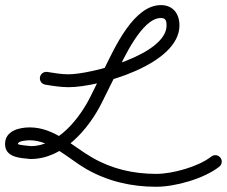

<svg xmlns="http://www.w3.org/2000/svg" viewBox="-45 -592 881 745"><path d="M110 -292.1C107.8 -278.5 117.1 -265.6 130.7 -263.5C160.8 -258.6 190.5 -253.7 221.1 -253.7C338.4 -253.7 651.3 -341.2 651.3 -493.3C651.3 -538.4 626.5 -572.2 579.3 -572.2C474.1 -572.2 400.6 -407.9 361.1 -328.3C342.9 -291.6 324.6 -254.8 306.4 -218C263.9 -132.4 179.5 -25 74 -25C74 -25 74.6 -25 75.2 -24.9C75.9 -24.9 76.5 -24.9 76.5 -24.9C64.4 -26.1 24.6 -29.5 24.6 -33.3C24.6 -46.3 62.4 -47.7 70.6 -47.7C151.4 -47.7 223.1 25.7 289.3 63.6C373.4 111.7 464.6 132.7 561.3 132.7C635.1 132.7 746.7 101.4 806 54.7C816.8 46.1 818.7 30.4 810.1 19.6C801.6 8.7 785.9 6.9 775 15.4C775 15.4 775 15.4 775 15.4C724.7 55.1 624 82.7 561.3 82.7C473.3 82.7 390.7 64 314.1 20.2C236.2 -24.4 166.2 -97.7 70.6 -97.7C29.6 -97.7 -25.4 -84.5 -25.4 -33.3C-25.4 19.4 33.2 21 71.5 24.9C71.5 24.9 72.1 24.9 72.8 24.9C73.4 25 74 25 74 25C200.4 25 299.6 -91.7 351.2 -195.8C369.4 -232.6 387.7 -269.3 405.9 -306.1C433.7 -362 505.1 -522.2 579.3 -522.2C598.2 -522.2 601.3 -510.8 601.3 -493.3C601.3 -379.3 307 -303.7 221.1 -303.7C193.2 -303.7 166 -308.4 138.7 -312.8C125.1 -315 112.2 -305.7 110 -292.1Z"/></svg>

Font: FRB American Cursive Guidelines Semibold
Style: Italic
Weight: 600
Italic angle: -25°
Version: Version 2.0;Modular Font Editor K font №1